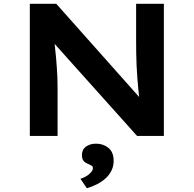

<svg xmlns="http://www.w3.org/2000/svg" viewBox="-20 -720 1026 1017"><path d="M138 0V-700H278L743 -177H721Q716 -211 713 -243Q710 -275 707.5 -307.5Q705 -340 703.5 -372.5Q702 -405 701.5 -438.5Q701 -472 701 -509V-700H848V0H706L233 -528L265 -527Q268 -496 271.5 -468Q275 -440 277 -413.5Q279 -387 281 -362Q283 -337 284 -309.5Q285 -282 285 -252V0ZM440 277 406 227Q420 223 435 214.5Q450 206 461 194Q472 182 472 171Q472 162 466 158Q460 154 449 149Q432 143 423 132.5Q414 122 414 101Q414 72 435.5 56.5Q457 41 489 41Q527 41 554.5 63.5Q582 86 582 132Q582 160 570.5 183.5Q559 207 539 225Q519 243 493.5 256Q468 269 440 277Z"/></svg>

Font: Lexend Giga SemiBold
Style: Regular
Weight: 600
Designer: Bonnie Shaver-Troup, Thomas Jockin
Foundry: Lexend
Version: Version 1.007